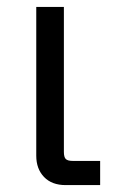

<svg xmlns="http://www.w3.org/2000/svg" viewBox="-20 -536 340 556"><path d="M270 0H170Q130 0 107.5 -23.5Q85 -47 85 -85V-516H165V-96Q165 -81 170.5 -75.5Q176 -70 191 -70H270Z"/></svg>

Font: iA Writer Quattro V
Style: Regular
Weight: 400
Designer: Mike Abbink, Paul van der Laan, Pieter van Rosmalen, Oliver Reichenstein
Foundry: Information Architects Inc.
Version: Version 2.000